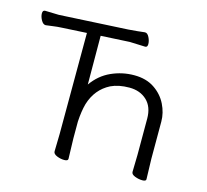

<svg xmlns="http://www.w3.org/2000/svg" viewBox="-104 -829 1035 960"><g transform="rotate(15 414.0 -349.5)"><path d="M323 -384Q361 -438 417.5 -463.5Q474 -489 536 -489Q598 -489 640.5 -460.5Q683 -432 704.5 -388.5Q726 -345 726 -300V-108L729 -2Q729 8 710 8Q691 8 671.5 0.5Q652 -7 652 -20L654 -108V-296Q654 -357 619 -390Q584 -423 528.5 -423Q473 -423 433 -404Q362 -368 337 -286Q326 -246 323 -192V-106L326 0Q326 11 306.5 11Q287 11 268 3Q249 -5 249 -18L251 -107L252 -632L126 -625Q101 -624 77.5 -620.5Q54 -617 43 -616H42Q29 -616 19 -634Q9 -652 9 -668.5Q9 -685 22 -685L93 -683L447 -702Q470 -704 494 -706Q518 -708 530 -710H533Q545 -710 554 -692Q563 -674 563 -657.5Q563 -641 551 -641L471 -644L322 -636Z"/></g></svg>

Font: LXGW WenKai Lite
Style: Regular
Weight: 400
Designer: LXGW / Fontworks Inc.
Foundry: LXGW / Fontworks Inc.
Version: Version 1.511; March 25, 2025